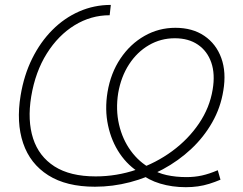

<svg xmlns="http://www.w3.org/2000/svg" viewBox="-20 -758 1001 790"><path d="M744.6 12.2Q688 12.2 638.7 -2.7Q589.4 -17.6 558.6 -44.9Q507.8 -74.7 473.1 -125.7Q438.5 -176.8 424.6 -241.9Q410.6 -307.1 422.4 -378.9Q435.5 -457.5 475.6 -517.1Q515.6 -576.7 574.2 -610.1Q632.8 -643.6 701.7 -643.6Q772 -643.6 820.8 -610.4Q869.6 -577.1 890.6 -519Q911.6 -460.9 898.9 -385.3Q887.7 -314.9 853 -254.2Q818.4 -193.4 766.4 -144.8Q714.4 -96.2 650.1 -61.5Q585.9 -26.9 514.9 -8.3Q443.8 10.3 370.6 10.3Q252.9 10.3 178.5 -36.9Q104 -84 75.2 -168.9Q46.4 -253.9 64.9 -365.7Q78.6 -448.7 112.3 -516.8Q146 -585 195.3 -634.5Q244.6 -684.1 305.9 -710.9Q367.2 -737.8 436 -737.8L431.2 -695.3Q354 -695.3 286.9 -654.1Q219.7 -612.8 172.6 -537.8Q125.5 -462.9 108.4 -360.8Q92.3 -262.2 116.2 -188.2Q140.1 -114.3 204.3 -73.2Q268.6 -32.2 373.5 -32.2Q460 -32.2 541 -59.8Q622.1 -87.4 688.5 -136.2Q754.9 -185.1 798.8 -250Q842.8 -314.9 855 -389.6Q865.7 -453.1 849.4 -500.5Q833 -547.9 794.4 -574.2Q755.9 -600.6 699.2 -600.6Q641.6 -600.6 592.8 -572.3Q543.9 -543.9 511 -493.2Q478 -442.4 466.3 -375Q455.6 -307.1 469.7 -245.8Q483.9 -184.6 518.1 -137.7Q552.2 -90.8 601.1 -64.5Q627.9 -45.9 665.8 -37.6Q703.6 -29.3 747.6 -29.3Q780.8 -29.3 810.8 -35.9Q840.8 -42.5 876 -57.6L887.2 -18.6Q863.8 -8.8 841.1 -1.7Q818.4 5.4 794.4 8.8Q770.5 12.2 744.6 12.2Z"/></svg>

Font: Inter 28pt ExtraLight
Style: Italic
Weight: 250
Italic angle: -9.3988°
Designer: Rasmus Andersson
Foundry: rsms
Version: Version 4.001;git-66647c0bb